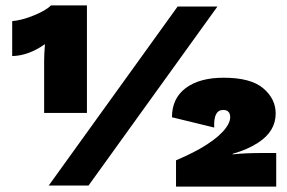

<svg xmlns="http://www.w3.org/2000/svg" viewBox="-20 -685 1058 709"><path d="M301 -665V-268H143V-461Q143 -485 146 -522Q85 -479 25 -478V-607Q61 -610 106 -628.5Q151 -647 168 -665ZM636 -661H783L307 0H160ZM630 -93Q679 -114 717 -135Q773 -167 801.5 -197.5Q830 -228 830 -252Q830 -279 804 -279Q768 -279 771 -214L615 -252Q615 -322 666 -360Q717 -398 806 -398Q906 -398 952 -359Q998 -320 998 -266Q998 -200 933 -158Q895 -133 839 -117V-115Q884 -120 949 -120H1000V4H630Z"/></svg>

Font: Work Sans Black
Style: Regular
Weight: 900
Designer: Wei Huang
Foundry: Wei Huang
Version: Version 1.500